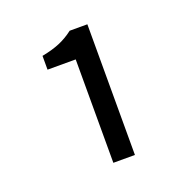

<svg xmlns="http://www.w3.org/2000/svg" viewBox="-88 -960 587 602"><g transform="rotate(-20 205.5 -659.0)"><path d="M192 -441V-786H98V-832Q134 -839 158.5 -849.5Q183 -860 205 -877H264V-441Z"/></g></svg>

Font: Noto Sans KR Thin
Style: Regular
Weight: 400
Version: Version 2.004-H2;hotconv 1.0.118;makeotfexe 2.5.65603